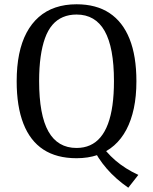

<svg xmlns="http://www.w3.org/2000/svg" viewBox="-20 -730 716 898"><path d="M338 10Q245 10 183 -30.5Q121 -71 89.5 -151.5Q58 -232 58 -350Q58 -420 69.5 -476.5Q81 -533 104 -576.5Q127 -620 161 -650Q195 -680 239.5 -695Q284 -710 338 -710Q430 -710 492 -669Q554 -628 586 -548Q618 -468 618 -350Q618 -280 606 -223.5Q594 -167 571 -123.5Q548 -80 514 -50Q480 -20 436 -5Q392 10 338 10ZM580 148Q521 107 479 58.5Q437 10 411 -46L442 -70Q474 -19 520 20.5Q566 60 627 88ZM338 -38Q373 -38 401 -50.5Q429 -63 450 -88Q471 -113 485 -150.5Q499 -188 506 -238Q513 -288 513 -351Q513 -508 469.5 -585Q426 -662 338 -662Q303 -662 274.5 -650Q246 -638 225 -613.5Q204 -589 190.5 -551.5Q177 -514 170 -464Q163 -414 163 -351Q163 -192 206.5 -115Q250 -38 338 -38Z"/></svg>

Font: Sutasoma
Style: Regular
Weight: 400
Designer: Izhar Fathurrohim, Akbar Rohmanto, Arusyal Khofiqoini
Foundry: Kiwari Kolektiv
Version: Version 1.102